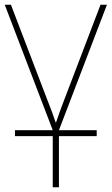

<svg xmlns="http://www.w3.org/2000/svg" viewBox="-20 -548 470 808"><path d="M430 -528H403L248 -122Q238 -96 230.5 -75Q223 -54 216 -33H214Q207 -54 199.5 -75Q192 -96 181 -123L26 -528H0L202 0H43V25H202V240H228V25H387V0H228Z"/></svg>

Font: Noto Sans UI Thin
Style: Regular
Weight: 250
Designer: Monotype Design Team
Foundry: Monotype Imaging Inc.
Version: Version 1.901